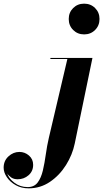

<svg xmlns="http://www.w3.org/2000/svg" viewBox="-224 -780 569 1060"><path d="M155.5 -675Q155.5 -711.2 179.9 -735.5Q204.3 -759.8 240.5 -759.8Q276.6 -759.8 301 -735.5Q325.4 -711.2 325.4 -675Q325.4 -638.9 301 -614.5Q276.6 -590.1 240.5 -590.1Q204.3 -590.1 179.9 -614.5Q155.5 -638.9 155.5 -675ZM-184.1 177.5Q-175.5 205.6 -144 229.2Q-112.5 252.9 -71 252.9Q-35.4 252.9 -16.2 227.7Q2.9 202.4 12.6 161.5Q22.2 120.6 28.8 72.8Q35.4 24.9 45.9 -20L147.9 -454.1H54.2V-460H286.4L188.7 12.2Q175.8 74.7 140.3 131.3Q104.7 188 51.9 223.9Q-1 259.8 -65.9 259.8Q-106.2 259.8 -137.3 242.2Q-168.5 224.6 -186.2 198.2Q-203.9 171.9 -203.9 146Q-203.9 107.7 -177.2 83.3Q-150.6 58.8 -116.9 58.8Q-86.9 58.8 -64 78.7Q-41 98.6 -41 130.1Q-41 165.5 -66.5 187.6Q-92 209.7 -126.5 209.7Q-147.5 209.7 -161.9 200Q-176.3 190.2 -184.1 177.5Z"/></svg>

Font: Bodoni* 36
Style: Bold Italic
Weight: 700
Italic angle: -13°
Version: Version 2.000; ttfautohint (v1.8.1)